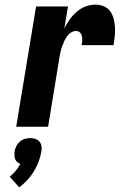

<svg xmlns="http://www.w3.org/2000/svg" viewBox="-20 -548 540 830"><path d="M50 0 136 -520H274L258 -425Q268 -445 281.5 -464Q295 -483 312.5 -498Q330 -513 351 -520.5Q372 -528 393 -528Q412 -528 429.5 -520.5Q447 -513 457 -498.5Q467 -484 471.5 -466Q476 -448 477 -429.5Q478 -411 476 -391.5Q474 -372 471 -353H333Q335 -363 335.5 -372.5Q336 -382 334 -391.5Q332 -401 325.5 -407.5Q319 -414 309 -414Q297 -414 286.5 -407Q276 -400 269 -390Q262 -380 257 -368.5Q252 -357 248 -346Q244 -335 241.5 -323.5Q239 -312 237 -300L188 0ZM63 262 22 216Q36 205 47.5 191Q59 177 68 161Q61 158 54.5 152.5Q48 147 45.5 140Q43 133 42.5 124.5Q42 116 43 107Q45 95 50.5 84Q56 73 65.5 64.5Q75 56 87 52.5Q99 49 111 49Q123 49 133 52.5Q143 56 150.5 64.5Q158 73 159.5 84Q161 95 159 107Q155 129 147 150.5Q139 172 127 192Q115 212 99 229.5Q83 247 63 262Z"/></svg>

Font: Iosevka Term Curly Heavy
Style: Italic
Weight: 900
Italic angle: -9°
Designer: Belleve Invis
Foundry: Belleve Invis
Version: Version 32.3.0